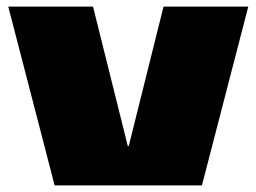

<svg xmlns="http://www.w3.org/2000/svg" viewBox="-20 -560 774 580"><path d="M5 -540H261L366 -119H369L474 -540H730L590 0H145Z"/></svg>

Font: Pathway Extreme 28pt Black
Style: Regular
Weight: 900
Designer: Eduardo Rodriguez Tunni
Foundry: Eduardo Rodriguez Tunni
Version: Version 1.001;gftools[0.9.26]